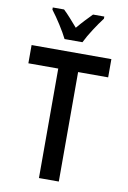

<svg xmlns="http://www.w3.org/2000/svg" viewBox="-101 -997 702 1057"><g transform="rotate(10 250.0 -469.0)"><path d="M200 -778H300C321 -822 364 -887 394 -926V-938H331C302 -908 282 -888 250 -850C221 -883 193 -916 169 -938H106V-926C139 -883 180 -819 200 -778ZM194 0H305V-612H473V-714H27V-612H194Z"/></g></svg>

Font: Noto Sans Mono ExtraCondensed SemiBold
Style: Regular
Weight: 600
Width: 2
Designer: Monotype Design Team
Foundry: Monotype Imaging Inc.
Version: Version 2.014